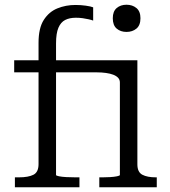

<svg xmlns="http://www.w3.org/2000/svg" viewBox="-20 -792 720 812"><path d="M40 -537H441V-486H40ZM515 -657Q490 -657 473.5 -671Q457 -685 457 -715Q457 -744 473.5 -758Q490 -772 515 -772Q540 -772 557 -758Q574 -744 574 -715Q574 -685 557 -671Q540 -657 515 -657ZM400 0V-42H415Q429 -42 446 -43Q463 -44 475 -46.5Q487 -49 487 -52V-443Q487 -455 479.5 -463Q472 -471 459 -476Q446 -481 428 -483.5Q410 -486 390 -486H380L392 -537H561V-97Q561 -64 582 -53Q603 -42 639 -42H643V0ZM316 0H43V-42H60Q100 -42 121.5 -53Q143 -64 143 -98V-611Q143 -673 165 -707.5Q187 -742 222.5 -756.5Q258 -771 299 -771Q322 -771 343 -768Q364 -765 374 -761V-705Q366 -708 354.5 -710.5Q343 -713 330 -715Q317 -717 301 -717Q274 -717 255.5 -707.5Q237 -698 227 -674.5Q217 -651 217 -608V-52Q217 -49 229.5 -46.5Q242 -44 261 -43Q280 -42 299 -42H316Z"/></svg>

Font: Roboto Serif SemiCondensed Light
Style: Regular
Weight: 300
Width: 4
Designer: Greg Gazdowicz
Foundry: Commercial Type
Version: Version 1.007